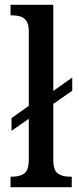

<svg xmlns="http://www.w3.org/2000/svg" viewBox="-20 -780 328 800"><path d="M24 0V-44H33Q62 -44 81 -57Q100 -70 100 -116V-285L28 -235V-288L100 -339V-650Q100 -679 90 -693Q80 -707 64.5 -711.5Q49 -716 33 -716H24V-760H202V-401L281 -457V-402L202 -347V-116Q202 -70 221 -57Q240 -44 268 -44H279V0Z"/></svg>

Font: Noto Serif Tamil Condensed Medium
Style: Regular
Weight: 500
Width: 3
Designer: Indian Type Foundry, Tom Grace, and the Monotype Design Team
Foundry: Monotype Imaging Inc.
Version: Version 2.004; ttfautohint (v1.8.4.7-5d5b)